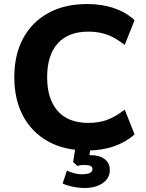

<svg xmlns="http://www.w3.org/2000/svg" viewBox="-20 -736 725 953"><path d="M413 11Q300 11 219 -34Q138 -79 94.5 -160.5Q51 -242 51 -353Q51 -464 94.5 -545Q138 -626 219 -671Q300 -716 413 -716Q486 -716 546 -695.5Q606 -675 648 -636L599 -513Q553 -549 511.5 -564Q470 -579 418 -579Q319 -579 266.5 -520.5Q214 -462 214 -353Q214 -244 266.5 -185Q319 -126 418 -126Q470 -126 511.5 -141Q553 -156 599 -192L648 -69Q606 -31 546 -10Q486 11 413 11ZM401 197Q370 197 341.5 191Q313 185 291 175L312 111Q330 119 348.5 124Q367 129 386 129Q413 129 426 122.5Q439 116 439 103Q439 83 402 83Q393 83 384 83.5Q375 84 364 88L343 68L357 -20H433L420 56L383 42Q394 38 406.5 36Q419 34 429 34Q473 34 499 53.5Q525 73 525 108Q525 148 490.5 172.5Q456 197 401 197Z"/></svg>

Font: Mulish ExtraLight ExtraBold
Style: Regular
Weight: 800
Version: Version 3.603